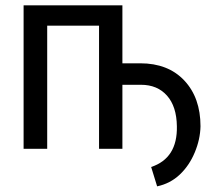

<svg xmlns="http://www.w3.org/2000/svg" viewBox="-20 -548 795 707"><path d="M430.7 -314.9H496.6Q599.1 -314.9 658.7 -251.5Q718.3 -188 718.3 -83Q717.3 -34.7 697 13.7Q676.8 62 641.8 95Q606.9 127.9 558.6 138.2L536.6 66.9Q633.8 34.7 631.3 -83Q630.4 -155.8 595 -195.8Q559.6 -235.8 499 -235.8H430.7V0H344.7V-453.6H153.8V0H66.9V-528.3H430.7Z"/></svg>

Font: Roboto Condensed
Style: Regular
Weight: 400
Designer: Google
Version: Version 2.001047; 2015